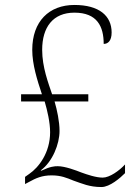

<svg xmlns="http://www.w3.org/2000/svg" viewBox="-20 -744 551 774"><path d="M389 10C423 10 465 -27 484 -46V-81C461 -56 422 -28 394 -28C367 -28 332 -40 307 -49C287 -57 242 -74 213 -74C199 -74 183 -73 147 -56L144 -57C192 -92 220 -164 220 -216C220 -254 210 -301 200 -335H336V-364H190C175 -409 150 -473 150 -543C150 -635 194 -693 280 -693C372 -693 398 -637 398 -567C415 -567 430 -579 430 -613C430 -680 380 -724 280 -724C178 -724 110 -658 110 -543C110 -484 130 -421 149 -364H65V-335H160C171 -298 182 -250 182 -211C182 -128 136 -69 98 -43L81 -31V-2L96 -10C125 -26 149 -37 188 -37C226 -37 249 -27 276 -16C311 -4 340 10 389 10Z"/></svg>

Font: Noto Serif Myanmar SemiCondensed ExtraLight
Style: Regular
Weight: 200
Width: 4
Designer: Ben Mitchell and the Monotype Design Team
Foundry: Monotype Imaging Inc.
Version: Version 2.106